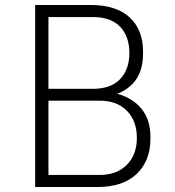

<svg xmlns="http://www.w3.org/2000/svg" viewBox="-20 -753 707 776"><path d="M373 2.9H122.1V-732.9H345.2Q450.2 -732.9 504.2 -682.6Q558.1 -632.3 558.1 -544.9V-535.2Q558.1 -415 454.1 -374Q516.6 -356.9 552.2 -313Q587.9 -269 587.9 -201.2V-190.9Q587.9 -103.5 532.7 -50.3Q477.5 2.9 373 2.9ZM355 -684.1H175.8V-394H355Q428.2 -394 465.6 -433.3Q502.9 -472.7 502.9 -539.1Q502.9 -605.5 465.6 -644.8Q428.2 -684.1 355 -684.1ZM381.8 -346.2H175.8V-45.9H381.8Q452.1 -45.9 492.7 -86.9Q533.2 -127.9 533.2 -195.8Q533.2 -263.7 493.2 -304.9Q453.1 -346.2 381.8 -346.2Z"/></svg>

Font: Sora ExtraLight
Style: Regular
Weight: 200
Designer: Jonathan Barnbrook, Julián Moncada
Foundry: Barnbrook Fonts
Version: Version 2.000